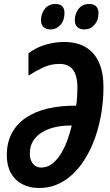

<svg xmlns="http://www.w3.org/2000/svg" viewBox="-20 -935 552 965"><path d="M175.8 9.8Q127.9 9.8 91.6 -9.5Q55.2 -28.8 34.7 -65.4Q14.2 -102.1 14.2 -153.8Q14.2 -218.8 39.8 -266.1Q65.4 -313.5 111.3 -344Q157.2 -374.5 219 -389.2Q280.8 -403.8 353 -403.8H362.8Q366.2 -427.2 367.7 -449.7Q369.1 -472.2 369.1 -494.1Q369.1 -556.6 346.2 -585.2Q323.2 -613.8 279.8 -613.8Q235.4 -613.8 198.7 -596.7Q162.1 -579.6 123 -555.2V-667Q162.6 -697.3 210.2 -710.7Q257.8 -724.1 300.8 -724.1Q366.7 -724.1 410.9 -697.8Q455.1 -671.4 477.5 -620.8Q500 -570.3 500 -497.1Q500 -422.4 486.3 -349.1Q472.7 -275.9 445.8 -211.2Q418.9 -146.5 379.6 -96.7Q340.3 -46.9 289.3 -18.6Q238.3 9.8 175.8 9.8ZM186 -92.8Q216.3 -92.8 241 -111.1Q265.6 -129.4 284.7 -159.9Q303.7 -190.4 317.6 -228Q331.5 -265.6 340.8 -304.2H333Q292.5 -304.2 255.9 -295.7Q219.2 -287.1 190.9 -269.8Q162.6 -252.4 146.2 -226.1Q129.9 -199.7 129.9 -164.1Q129.9 -141.1 137.5 -125.2Q145 -109.4 157.7 -101.1Q170.4 -92.8 186 -92.8ZM405.3 -787.1Q381.3 -787.1 368.7 -799.1Q356 -811 356 -834Q356 -865.7 375 -890.4Q394 -915 429.2 -915Q450.7 -915 462.9 -903.3Q475.1 -891.6 475.1 -870.1Q475.1 -833 454.6 -810.1Q434.1 -787.1 405.3 -787.1ZM235.4 -787.1Q211.4 -787.1 198.7 -799.1Q186 -811 186 -834Q186 -865.7 205.1 -890.4Q224.1 -915 259.3 -915Q273.4 -915 283.4 -909.9Q293.5 -904.8 298.8 -894.8Q304.2 -884.8 304.2 -870.1Q304.2 -833 283.9 -810.1Q263.7 -787.1 235.4 -787.1Z"/></svg>

Font: Open Sans Condensed
Style: Italic
Weight: 400
Width: 3
Italic angle: -12°
Designer: Monotype Design Team
Foundry: Monotype Imaging Inc.
Version: Version 3.000